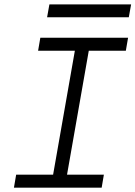

<svg xmlns="http://www.w3.org/2000/svg" viewBox="-20 -868 626 888"><path d="M44.4 0 54.7 -60.1H225.6L326.2 -633.3H156.2L166.5 -693.4H572.3L562 -633.3H390.6L290 -60.1H460.4L450.2 0ZM197.8 -788.1 208.5 -847.7H586.4L575.7 -788.1Z"/></svg>

Font: Cascadia Code Light
Style: Italic
Weight: 300
Italic angle: -10°
Monospace: yes
Designer: Aaron Bell
Foundry: Saja Typeworks
Version: Version 2404.023; ttfautohint (v1.8.4)